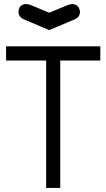

<svg xmlns="http://www.w3.org/2000/svg" viewBox="-20 -929 526 949"><path d="M10.1 -629.8V-700H475.8V-629.8H277.8V0H208.1V-629.8ZM223.2 -780.3 94.4 -834.8Q71.7 -847 71.7 -870.2Q71.7 -905.1 106.6 -909.1Q118.7 -909.1 129.3 -905.1L223.2 -866.2L317.7 -905.1Q329.3 -909.1 340.4 -909.1Q371.7 -905.1 375.3 -870.2Q375.3 -847 352.5 -834.8Z"/></svg>

Font: Myanmar KatKuu
Style: Regular
Weight: 400
Designer: Khon Soe Zaw Thu
Foundry: MPUA
Version: Version 1.00 September 13, 2016, initial release